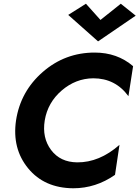

<svg xmlns="http://www.w3.org/2000/svg" viewBox="-20 -996 748 1030"><path d="M519 -889 628 -976 708 -912 506 -774 346 -916 441 -976ZM220 -350Q205 -257 254 -191.5Q303 -126 394 -125Q513 -124 621 -219L597 -58Q494 14 373 14Q218 13 131 -93Q44 -199 66 -350Q90 -506 209.5 -610Q329 -714 488 -714Q609 -714 694 -641L669 -480Q599 -576 480 -576Q386 -575 311 -510.5Q236 -446 220 -350Z"/></svg>

Font: Jost* 600 Semi
Style: Italic
Weight: 600
Italic angle: -10°
Version: Version 3.500